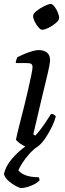

<svg xmlns="http://www.w3.org/2000/svg" viewBox="-33 -754 330 974"><path d="M132 0Q119 0 100 -8.5Q81 -17 66 -28Q51 -39 48 -46Q49 -52 55 -78Q61 -104 71 -142Q81 -180 91.5 -222.5Q102 -265 111 -305Q120 -345 126 -374Q132 -403 132 -414Q132 -425 126 -429.5Q120 -434 103 -434H47Q47 -442 50 -451Q53 -460 55 -464Q69 -471 89 -479.5Q109 -488 129.5 -494Q150 -500 163 -500Q189 -500 205 -487.5Q221 -475 221 -449Q221 -440 217 -418.5Q213 -397 203 -356Q193 -315 176.5 -246Q160 -177 136 -73L146 -66Q156 -76 171 -95.5Q186 -115 201 -137.5Q216 -160 226 -176Q235 -176 241.5 -172Q248 -168 250 -163Q245 -142 232 -114.5Q219 -87 202 -60.5Q185 -34 166.5 -17Q148 0 132 0ZM181 -603Q173 -603 162 -615.5Q151 -628 143 -644.5Q135 -661 135 -673Q135 -685 153 -699Q171 -713 192.5 -723.5Q214 -734 224 -734Q233 -734 243 -721Q253 -708 260 -691.5Q267 -675 267 -663Q267 -652 250.5 -637.5Q234 -623 213.5 -613Q193 -603 181 -603ZM74 200Q67 200 48 190Q29 180 10.5 164Q-8 148 -13 129Q-4 88 28.5 50.5Q61 13 100 -14H162Q137 3 115.5 27Q94 51 80 73.5Q66 96 60 110Q89 145 163 145Q165 148 166.5 152.5Q168 157 167 162Q151 178 122.5 189Q94 200 74 200Z"/></svg>

Font: Texturina 72pt 72pt Medium
Style: Italic
Weight: 500
Italic angle: -11°
Designer: Guillermo Torres Carreño
Foundry: Omnibus-Type
Version: Version 1.002; ttfautohint (v1.8.3)